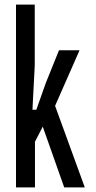

<svg xmlns="http://www.w3.org/2000/svg" viewBox="-20 -820 421 840"><path d="M50 0V-800H132V-533L122 -340H139L180 -456L238 -600H328L221 -357L351 0H261L167 -266L133 -200V0Z"/></svg>

Font: Big Shoulders Display SemiBold
Style: Regular
Weight: 600
Designer: Patric King
Foundry: XO Type Co
Version: Version 1.000; ttfautohint (v1.8.2)